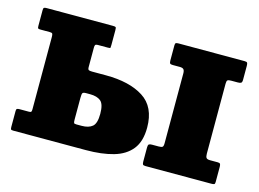

<svg xmlns="http://www.w3.org/2000/svg" viewBox="-76 -653 1060 786"><g transform="rotate(15 453.5 -260.0)"><path d="M643 -111V-406.5Q643 -418.5 638.5 -423.5Q634 -428.5 622 -428.5H592.5Q583.5 -428.5 580.8 -431.5Q578 -434.5 578 -444V-508Q578 -516.5 581.5 -518.2Q585 -520 593 -520H872Q881 -520 883.5 -516.8Q886 -513.5 886 -504V-444.5Q886 -434 881.8 -431.2Q877.5 -428.5 868 -428.5H840Q828.5 -428.5 824.8 -425.5Q821 -422.5 821 -410.5V-114Q821 -101.5 824.8 -96.5Q828.5 -91.5 841 -91.5H873Q881 -91.5 883.5 -88.2Q886 -85 886 -76.5V-11Q886 -3 882.2 -1.5Q878.5 0 870.5 0H591.5Q582.5 0 580.2 -3.5Q578 -7 578 -16V-76Q578 -86 581.8 -88.8Q585.5 -91.5 594.5 -91.5H623Q635 -91.5 639 -94.8Q643 -98 643 -111ZM31 0Q23 0 21.2 -2.5Q19.5 -5 19.5 -13V-80.5Q19.5 -88 23 -89.8Q26.5 -91.5 33.5 -91.5H73.5Q81 -91.5 82.8 -94.5Q84.5 -97.5 84.5 -105V-411.5Q84.5 -421 82.5 -424.8Q80.5 -428.5 71.5 -428.5H32Q24.5 -428.5 22 -430.2Q19.5 -432 19.5 -440.5V-508Q19.5 -516 22.5 -518Q25.5 -520 33 -520H314Q324 -520 326.2 -518Q328.5 -516 328.5 -505V-443Q328.5 -432.5 327.8 -430.5Q327 -428.5 316.5 -428.5H274.5Q266.5 -428.5 264.2 -425.2Q262 -422 262 -413.5V-331.5Q262 -321.5 266 -319.2Q270 -317 280.5 -317H339Q439 -317 498.2 -279.2Q557.5 -241.5 557.5 -153.5Q557.5 -95 530.8 -61.5Q504 -28 455 -14Q406 0 339 0ZM296.5 -91.5Q326 -91.5 341.8 -104.8Q357.5 -118 357.5 -158.5Q357.5 -199.5 341.8 -212.5Q326 -225.5 296.5 -225.5H279.5Q267.5 -225.5 264.8 -221.2Q262 -217 262 -200V-109.5Q262 -97.5 263.8 -94.5Q265.5 -91.5 275 -91.5Z"/></g></svg>

Font: Besley* Narrow Heavy
Style: Regular
Weight: 800
Width: 4
Designer: Owen Earl
Foundry: indestructible type*
Version: Version 3.000; ttfautohint (v1.8.3)